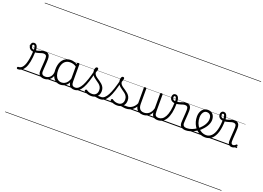

<svg xmlns="http://www.w3.org/2000/svg" viewBox="-362 -2170 5235 3829"><g transform="rotate(20 2255.0 -255.0)"><path d="M-55 17Q-67 17 -73.5 9.5Q-80 2 -80.5 -7Q-81 -16 -75 -23.5Q-69 -31 -57 -31Q-31 -31 -7.5 -43.5Q16 -56 35.5 -84.5Q55 -113 70.5 -159Q86 -205 97 -272.5Q108 -340 113 -431L157 -429Q152 -301 134.5 -215Q117 -129 88.5 -78Q60 -27 23.5 -5Q-13 17 -55 17ZM504 17Q479 17 456 11Q433 5 415 -8.5Q397 -22 387 -43.5Q377 -65 377 -95Q377 -123 379.5 -158Q382 -193 384.5 -231.5Q387 -270 389.5 -306.5Q392 -343 392 -374Q392 -419 376.5 -436.5Q361 -454 330 -454Q307 -454 286 -448Q265 -442 242.5 -434.5Q220 -427 193 -421.5Q166 -416 130 -416Q95 -416 68.5 -428.5Q42 -441 27.5 -463.5Q13 -486 13 -517Q13 -547 30 -568.5Q47 -590 78 -590Q108 -590 126 -570Q144 -550 151 -520.5Q158 -491 158 -462Q180 -462 201.5 -468.5Q223 -475 244.5 -483.5Q266 -492 289.5 -498Q313 -504 339 -504Q375 -504 398 -491Q421 -478 432.5 -449.5Q444 -421 444 -376Q444 -345 441.5 -308.5Q439 -272 436.5 -235Q434 -198 431.5 -165Q429 -132 429 -108Q429 -68 450 -49.5Q471 -31 510 -31Q521 -31 526 -23.5Q531 -16 530.5 -7Q530 2 523.5 9.5Q517 17 504 17ZM115 -459Q115 -479 111.5 -500Q108 -521 100 -535.5Q92 -550 79 -550Q66 -550 60.5 -541.5Q55 -533 55 -518Q55 -494 70 -476.5Q85 -459 115 -459ZM0 895H568V905H0ZM0 -20H568V0H0ZM0 -505H568V-500H0ZM0 -1415H568V-1405H0Z M503 17Q492 17 486.5 9.5Q481 2 481.5 -7Q482 -16 489 -23.5Q496 -31 509 -31Q542 -31 568.5 -43Q595 -55 614 -76Q633 -97 643.5 -125Q654 -153 655 -186Q656 -198 665 -201.5Q674 -205 682.5 -201.5Q691 -198 690 -186Q689 -142 674.5 -104.5Q660 -67 635.5 -40Q611 -13 577 2Q543 17 503 17ZM568 895V905ZM568 -20V0ZM568 -505V-500ZM568 -1415V-1405Z M845 17Q790 17 746 -12Q702 -41 677 -98Q652 -155 652 -238Q652 -288 661.5 -331Q671 -374 690 -408.5Q709 -443 736.5 -467.5Q764 -492 800.5 -505.5Q837 -519 882 -519Q920 -519 956.5 -506.5Q993 -494 1029 -470V-419Q989 -449 954 -459.5Q919 -470 883 -470Q851 -470 823.5 -460.5Q796 -451 774.5 -432Q753 -413 738.5 -385.5Q724 -358 716 -322Q708 -286 708 -242Q708 -180 724.5 -133Q741 -86 773.5 -59.5Q806 -33 855 -33Q889 -33 921 -49Q953 -65 979.5 -101.5Q1006 -138 1023 -202L1041 -159Q1020 -85 986.5 -47Q953 -9 915.5 4Q878 17 845 17ZM1141 17Q1107 17 1083 7Q1059 -3 1044 -22Q1029 -41 1021.5 -69Q1014 -97 1014 -132V-495Q1014 -506 1021 -510.5Q1028 -515 1042 -515Q1055 -515 1061 -510.5Q1067 -506 1067 -496V-133Q1067 -81 1084 -56Q1101 -31 1147 -31Q1154 -31 1158 -23.5Q1162 -16 1161.5 -7Q1161 2 1156.5 9.5Q1152 17 1141 17ZM568 895H1203V905H568ZM568 -20H1203V0H568ZM568 -505H1203V-500H568ZM568 -1415H1203V-1405H568Z M1141 17Q1128 17 1122.5 9.5Q1117 2 1118.5 -7Q1120 -16 1127.5 -23.5Q1135 -31 1147 -31Q1184 -31 1217.5 -59.5Q1251 -88 1280.5 -144Q1310 -200 1338 -283.5Q1366 -367 1393 -476Q1396 -487 1405 -488Q1414 -489 1422 -483.5Q1430 -478 1427 -467Q1400 -343 1370.5 -251.5Q1341 -160 1307.5 -100.5Q1274 -41 1233 -12Q1192 17 1141 17ZM1203 895V905ZM1203 -20V0ZM1203 -505V-500ZM1203 -1415V-1405Z M1690 17Q1657 17 1630.5 11.5Q1604 6 1579 3.5Q1554 1 1525 12L1546 -11Q1583 -25 1608.5 -29Q1634 -33 1654.5 -32Q1675 -31 1696 -31Q1705 -31 1709 -23.5Q1713 -16 1711.5 -7Q1710 2 1704.5 9.5Q1699 17 1690 17ZM1501 19Q1459 19 1421 7Q1383 -5 1354 -27Q1348 -33 1347.5 -41.5Q1347 -50 1355 -59Q1362 -68 1369.5 -69.5Q1377 -71 1386 -65Q1414 -45 1441.5 -36Q1469 -27 1506 -27Q1557 -27 1586.5 -58.5Q1616 -90 1616 -144Q1616 -186 1599 -215.5Q1582 -245 1555 -266.5Q1528 -288 1498 -307.5Q1468 -327 1441 -350.5Q1414 -374 1397 -406Q1380 -438 1380 -485Q1380 -511 1390.5 -534.5Q1401 -558 1425 -558Q1438 -558 1445 -550.5Q1452 -543 1452 -530Q1452 -519 1446.5 -499.5Q1441 -480 1431 -456Q1432 -427 1450 -404.5Q1468 -382 1495 -363.5Q1522 -345 1552 -325Q1582 -305 1609 -280.5Q1636 -256 1653 -223Q1670 -190 1670 -144Q1670 -71 1624 -26Q1578 19 1501 19ZM1203 895H1753V905H1203ZM1203 -20H1753V0H1203ZM1203 -505H1753V-500H1203ZM1203 -1415H1753V-1405H1203Z M1691 17Q1678 17 1672.5 9.5Q1667 2 1668.5 -7Q1670 -16 1677.5 -23.5Q1685 -31 1697 -31Q1734 -31 1767.5 -59.5Q1801 -88 1830.5 -144Q1860 -200 1888 -283.5Q1916 -367 1943 -476Q1946 -487 1955 -488Q1964 -489 1972 -483.5Q1980 -478 1977 -467Q1950 -343 1920.5 -251.5Q1891 -160 1857.5 -100.5Q1824 -41 1783 -12Q1742 17 1691 17ZM1753 895V905ZM1753 -20V0ZM1753 -505V-500ZM1753 -1415V-1405Z M2240 17Q2207 17 2180.5 11.5Q2154 6 2129 3.5Q2104 1 2075 12L2096 -11Q2133 -25 2158.5 -29Q2184 -33 2204.5 -32Q2225 -31 2246 -31Q2255 -31 2259 -23.5Q2263 -16 2261.5 -7Q2260 2 2254.5 9.5Q2249 17 2240 17ZM2051 19Q2009 19 1971 7Q1933 -5 1904 -27Q1898 -33 1897.5 -41.5Q1897 -50 1905 -59Q1912 -68 1919.5 -69.5Q1927 -71 1936 -65Q1964 -45 1991.5 -36Q2019 -27 2056 -27Q2107 -27 2136.5 -58.5Q2166 -90 2166 -144Q2166 -186 2149 -215.5Q2132 -245 2105 -266.5Q2078 -288 2048 -307.5Q2018 -327 1991 -350.5Q1964 -374 1947 -406Q1930 -438 1930 -485Q1930 -511 1940.5 -534.5Q1951 -558 1975 -558Q1988 -558 1995 -550.5Q2002 -543 2002 -530Q2002 -519 1996.5 -499.5Q1991 -480 1981 -456Q1982 -427 2000 -404.5Q2018 -382 2045 -363.5Q2072 -345 2102 -325Q2132 -305 2159 -280.5Q2186 -256 2203 -223Q2220 -190 2220 -144Q2220 -71 2174 -26Q2128 19 2051 19ZM1753 895H2303V905H1753ZM1753 -20H2303V0H1753ZM1753 -505H2303V-500H1753ZM1753 -1415H2303V-1405H1753Z M2238 17Q2227 17 2221.5 9.5Q2216 2 2216.5 -7Q2217 -16 2224 -23.5Q2231 -31 2244 -31Q2281 -31 2312 -43Q2343 -55 2367 -75Q2391 -95 2409 -120Q2427 -145 2437 -172Q2441 -183 2450 -182.5Q2459 -182 2465 -174.5Q2471 -167 2468 -157Q2457 -124 2437 -93Q2417 -62 2388.5 -37Q2360 -12 2322 2.5Q2284 17 2238 17ZM2303 895V905ZM2303 -20V0ZM2303 -505V-500ZM2303 -1415V-1405Z M2598 18Q2550 18 2513 -1.5Q2476 -21 2455.5 -61.5Q2435 -102 2435 -166V-496Q2435 -505 2441 -509.5Q2447 -514 2460 -514Q2474 -514 2480.5 -509.5Q2487 -505 2487 -496V-171Q2487 -127 2499.5 -95.5Q2512 -64 2538 -47Q2564 -30 2605 -30Q2634 -30 2661 -39Q2688 -48 2711 -66.5Q2734 -85 2752 -115Q2770 -145 2780 -186V-496Q2780 -506 2786.5 -510.5Q2793 -515 2807 -515Q2820 -515 2826 -510.5Q2832 -506 2832 -496V-137Q2832 -78 2850.5 -54.5Q2869 -31 2916 -31Q2926 -31 2930.5 -23.5Q2935 -16 2934.5 -7Q2934 2 2928 9.5Q2922 17 2910 17Q2880 17 2858 10.5Q2836 4 2820.5 -9Q2805 -22 2796 -41.5Q2787 -61 2783 -87L2782 -100Q2767 -66 2745.5 -43Q2724 -20 2699.5 -7Q2675 6 2649 12Q2623 18 2598 18ZM2303 895H2974V905H2303ZM2303 -20H2974V0H2303ZM2303 -505H2974V-500H2303ZM2303 -1415H2974V-1405H2303Z M2912 17Q2899 17 2893.5 9.5Q2888 2 2889.5 -7Q2891 -16 2898.5 -23.5Q2906 -31 2918 -31Q2957 -31 2991 -53.5Q3025 -76 3052 -125Q3079 -174 3095 -253.5Q3111 -333 3113 -447Q3113 -453 3120 -456Q3127 -459 3135.5 -458Q3144 -457 3151 -452.5Q3158 -448 3158 -438Q3157 -312 3138 -225Q3119 -138 3086 -84.5Q3053 -31 3008.5 -7Q2964 17 2912 17ZM2974 895H2999V905H2974ZM2974 -20H2999V0H2974ZM2974 -505H2999V-500H2974ZM2974 -1415H2999V-1405H2974Z M3503 17Q3478 17 3455 11Q3432 5 3414 -8.5Q3396 -22 3386 -43.5Q3376 -65 3376 -95Q3376 -123 3378.5 -158Q3381 -193 3383.5 -231.5Q3386 -270 3388.5 -306.5Q3391 -343 3391 -374Q3391 -419 3375.5 -436.5Q3360 -454 3329 -454Q3306 -454 3285 -448Q3264 -442 3241.5 -434.5Q3219 -427 3192 -421.5Q3165 -416 3129 -416Q3094 -416 3067.5 -428.5Q3041 -441 3026.5 -463.5Q3012 -486 3012 -517Q3012 -547 3029 -568.5Q3046 -590 3077 -590Q3107 -590 3125 -570Q3143 -550 3150 -520.5Q3157 -491 3157 -462Q3179 -462 3200.5 -468.5Q3222 -475 3243.5 -483.5Q3265 -492 3288.5 -498Q3312 -504 3338 -504Q3374 -504 3397 -491Q3420 -478 3431.5 -449.5Q3443 -421 3443 -376Q3443 -345 3440.5 -308.5Q3438 -272 3435.5 -235Q3433 -198 3430.5 -165Q3428 -132 3428 -108Q3428 -68 3449 -49.5Q3470 -31 3509 -31Q3520 -31 3525 -23.5Q3530 -16 3529.5 -7Q3529 2 3522.5 9.5Q3516 17 3503 17ZM3114 -459Q3114 -479 3110.5 -500Q3107 -521 3099 -535.5Q3091 -550 3078 -550Q3065 -550 3059.5 -541.5Q3054 -533 3054 -518Q3054 -494 3069 -476.5Q3084 -459 3114 -459ZM2999 895H3567V905H2999ZM2999 -20H3567V0H2999ZM2999 -505H3567V-500H2999ZM2999 -1415H3567V-1405H2999Z M3505 17Q3492 17 3486.5 9.5Q3481 2 3482.5 -7Q3484 -16 3491.5 -23.5Q3499 -31 3511 -31Q3567 -31 3621 -52Q3675 -73 3719 -105Q3727 -110 3733.5 -107Q3740 -104 3744.5 -96.5Q3749 -89 3749 -80.5Q3749 -72 3742 -67Q3708 -43 3668 -24Q3628 -5 3586.5 6Q3545 17 3505 17ZM3567 895V905ZM3567 -20V0ZM3567 -505V-500ZM3567 -1415V-1405Z M3722 -106Q3745 -122 3765.5 -140.5Q3786 -159 3803 -180Q3827 -207 3844 -236.5Q3861 -266 3870.5 -295.5Q3880 -325 3880 -355Q3880 -414 3854 -442Q3828 -470 3782 -470Q3772 -470 3766.5 -477.5Q3761 -485 3762 -494.5Q3763 -504 3769 -511.5Q3775 -519 3786 -519Q3839 -519 3872 -496.5Q3905 -474 3920 -437Q3935 -400 3935 -358Q3935 -324 3923.5 -288.5Q3912 -253 3891 -218.5Q3870 -184 3841 -152Q3822 -129 3798.5 -108Q3775 -87 3750 -69ZM3567 895H4011V905H3567ZM3567 -20H4011V0H3567ZM3567 -505H4011V-500H3567ZM3567 -1415H4011V-1405H3567Z M3920 17Q3869 17 3824.5 0Q3780 -17 3743.5 -48Q3707 -79 3680.5 -121.5Q3654 -164 3640 -214.5Q3626 -265 3626 -321Q3626 -355 3633.5 -385.5Q3641 -416 3655 -440.5Q3669 -465 3689 -482.5Q3709 -500 3733.5 -509.5Q3758 -519 3786 -519Q3797 -519 3802 -511.5Q3807 -504 3806 -494.5Q3805 -485 3799 -477.5Q3793 -470 3782 -470Q3760 -470 3742 -459.5Q3724 -449 3710.5 -429.5Q3697 -410 3689 -383Q3681 -356 3681 -323Q3681 -257 3701 -203.5Q3721 -150 3755 -111.5Q3789 -73 3832 -52.5Q3875 -32 3920 -32Q3987 -32 4035 -80Q4083 -128 4108.5 -221.5Q4134 -315 4134 -451Q4134 -462 4141 -467Q4148 -472 4157.5 -471.5Q4167 -471 4174 -465Q4181 -459 4181 -449Q4181 -292 4149.5 -188.5Q4118 -85 4060 -34Q4002 17 3920 17ZM4011 895H4024V905H4011ZM4011 -20H4024V0H4011ZM4011 -505H4024V-500H4011ZM4011 -1415H4024V-1405H4011Z M4485 17Q4464 17 4448.5 10.5Q4433 4 4422 -8.5Q4411 -21 4405.5 -39.5Q4400 -58 4400 -84Q4400 -116 4402.5 -153.5Q4405 -191 4407.5 -230Q4410 -269 4412.5 -306Q4415 -343 4415 -374Q4415 -419 4399.5 -436.5Q4384 -454 4353 -454Q4330 -454 4309 -448Q4288 -442 4265.5 -434.5Q4243 -427 4216 -421.5Q4189 -416 4153 -416Q4118 -416 4091.5 -428.5Q4065 -441 4050.5 -463.5Q4036 -486 4036 -517Q4036 -547 4053 -568.5Q4070 -590 4101 -590Q4131 -590 4149 -570Q4167 -550 4174 -520.5Q4181 -491 4181 -462Q4203 -462 4224.5 -468.5Q4246 -475 4267.5 -483.5Q4289 -492 4312.5 -498Q4336 -504 4362 -504Q4398 -504 4421 -491Q4444 -478 4455.5 -449.5Q4467 -421 4467 -376Q4467 -345 4464.5 -308.5Q4462 -272 4459.5 -233.5Q4457 -195 4454.5 -160Q4452 -125 4452 -96Q4452 -64 4462 -47.5Q4472 -31 4494 -31Q4505 -31 4515 -34Q4525 -37 4535 -44.5Q4545 -52 4555 -62Q4561 -68 4568 -67.5Q4575 -67 4581 -60Q4587 -54 4588 -47.5Q4589 -41 4585 -34Q4574 -19 4557.5 -7Q4541 5 4522.5 11Q4504 17 4485 17ZM4138 -459Q4138 -479 4134.5 -500Q4131 -521 4123 -535.5Q4115 -550 4102 -550Q4089 -550 4083.5 -541.5Q4078 -533 4078 -518Q4078 -494 4093 -476.5Q4108 -459 4138 -459ZM4023 895H4591V905H4023ZM4023 -20H4591V0H4023ZM4023 -505H4591V-500H4023ZM4023 -1415H4591V-1405H4023Z"/></g></svg>

Font: Playwrite BE WAL Guides
Style: Regular
Weight: 400
Designer: Veronika Burian, José Scaglione
Foundry: TypeTogether
Version: Version 1.003